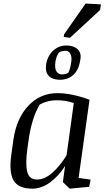

<svg xmlns="http://www.w3.org/2000/svg" viewBox="-20 -1078 605 1108"><path d="M405.8 -483.4Q359.4 -499.5 307.1 -499.5Q254.9 -499.5 209.5 -475.1Q167 -404.8 147.9 -289.1L138.7 -225.1Q125.5 -131.8 137.2 -86.9Q148.4 -42 193.4 -42Q238.3 -42 282.7 -81.5Q327.1 -121.1 364.3 -182.1ZM167.5 10.7Q86.9 10.7 59.1 -35.6Q31.2 -82 44.9 -182.1L57.6 -273.9Q76.2 -397 144.5 -468.8Q212.9 -540.5 311.5 -540.5Q392.6 -540.5 496.6 -502.4L433.6 -51.3L502.9 -41.5L494.6 0L382.3 10.7L342.8 -27.3L355.5 -120.1Q317.4 -60.5 268.1 -24.9Q218.8 10.7 167.5 10.7ZM320.8 -775.9Q305.7 -757.3 299.8 -721.2Q294.4 -684.6 305.7 -666.5Q316.9 -648.4 336.9 -648.4Q356.9 -648.4 374 -657.7Q384.3 -676.8 390.1 -712.9Q396.5 -749 386.2 -767.1Q376 -785.2 358.4 -785.2Q340.8 -785.2 320.8 -775.9ZM444.3 -738.3Q435.5 -674.3 403.3 -646Q371.1 -617.7 326.2 -617.7Q261.7 -618.2 247.6 -664.1Q242.7 -679.7 246.1 -705.1Q249.5 -730.5 260.7 -751.5Q272 -772.9 288.1 -787.1Q320.3 -815.4 362.3 -815.4Q403.8 -815.4 426.8 -794.9Q449.7 -774.4 444.3 -738.3ZM350.1 -880.4 474.1 -1057.6 562.5 -1052.7 557.6 -1020.5 383.8 -859.9 347.7 -864.7Z"/></svg>

Font: NoticiaText-Italic
Style: Italic
Weight: 400
Italic angle: -8°
Designer: JM Sole
Foundry: JM Sole
Version: Version 1.003